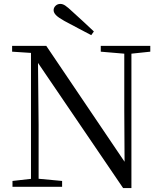

<svg xmlns="http://www.w3.org/2000/svg" viewBox="-20 -965 836 992"><path d="M465 -802.5 451.4 -783.4Q416.3 -801.8 381.6 -820.1Q346.9 -838.4 312.4 -856.9Q281.8 -873.9 269.4 -886.7Q257 -899.5 257 -912.4Q257 -925.2 267 -935Q276.9 -944.8 291.7 -944.8Q304.4 -944.8 317.4 -936Q330.5 -927.2 353.9 -905.1Q380.5 -881.7 408.5 -855.3Q436.4 -828.9 465 -802.5ZM44.5 0V-30.1L150.3 -42.1H171.8L300.9 -30.1V0ZM140.1 0V-704.6H175.7L179.5 -319.3V0ZM500.6 -698V-728H756.5V-698L651.5 -686.9H630.9ZM616.1 6.7 166.9 -653.8 164.7 -655.5 140.7 -691.6 42.6 -698V-728H219.1L641.4 -102.9L623.8 -96.7L622.1 -395.1V-728H659V6.7Z"/></svg>

Font: Early Summer Mincho VF
Style: Regular
Weight: 250
Designer: GuiWonder
Version: Version 1.002